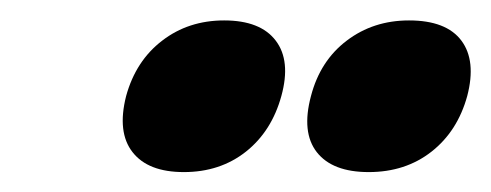

<svg xmlns="http://www.w3.org/2000/svg" viewBox="-20 -653 481 188"><path d="M160 -484.5Q125 -484.5 109.8 -504Q94.5 -523.5 103.5 -559Q113 -593.5 138.8 -613.2Q164.5 -633 199.5 -633Q235 -633 250 -613.2Q265 -593.5 255.5 -559Q246 -524.5 220.8 -504.5Q195.5 -484.5 160 -484.5ZM341 -484.5Q305.5 -484.5 290.2 -504Q275 -523.5 284.5 -559Q293.5 -593.5 319.5 -613.2Q345.5 -633 380.5 -633Q417 -633 431.8 -613.2Q446.5 -593.5 437.5 -559Q428 -524.5 402.5 -504.5Q377 -484.5 341 -484.5Z"/></svg>

Font: Fraunces 144pt S100
Style: Bold Italic
Weight: 700
Italic angle: -16°
Version: Version 1.000; ttfautohint (v1.8.3)